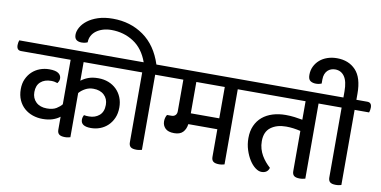

<svg xmlns="http://www.w3.org/2000/svg" viewBox="-112 -1118 2720 1369"><g transform="rotate(10 1248.0 -434.0)"><path d="M454 -539V-404Q477 -422 506.5 -433Q536 -444 578 -444Q618 -444 651.5 -431Q685 -418 709.5 -394Q734 -370 747.5 -337Q761 -304 761 -264Q761 -221 746.5 -188Q732 -155 708 -132Q684 -109 652.5 -97Q621 -85 586 -85Q513 -85 513 -133Q513 -144 516 -153Q519 -162 522 -167Q529 -165 540 -164.5Q551 -164 559 -164Q603 -164 633 -189.5Q663 -215 663 -266Q663 -310 634 -337Q605 -364 556 -364Q524 -364 497.5 -349.5Q471 -335 454 -315V5Q447 7 437 9Q427 11 415 11Q386 11 373 0.5Q360 -10 360 -33V-127Q339 -110 308 -99.5Q277 -89 235 -89Q198 -89 164 -100.5Q130 -112 103.5 -135Q77 -158 61.5 -192.5Q46 -227 46 -272Q46 -313 60.5 -345Q75 -377 99 -399.5Q123 -422 155 -434Q187 -446 223 -446Q269 -446 289 -431.5Q309 -417 309 -394Q309 -383 305 -374.5Q301 -366 296 -359Q284 -363 274 -365Q264 -367 250 -367Q202 -367 173.5 -341.5Q145 -316 145 -268Q145 -223 174 -195.5Q203 -168 253 -168Q296 -168 321.5 -184Q347 -200 360 -217V-539H1Q-31 -539 -31 -577Q-31 -585 -29.5 -594.5Q-28 -604 -25 -612H791Q823 -612 823 -575Q823 -567 821.5 -557Q820 -547 817 -539Z M972 -539V5Q964 7 954.5 9Q945 11 932 11Q903 11 890.5 0.5Q878 -10 878 -33V-539H794Q762 -539 762 -577Q762 -585 763.5 -594.5Q765 -604 768 -612H876Q842 -707 771 -753Q700 -799 610 -799Q577 -799 549.5 -790.5Q522 -782 501.5 -767Q481 -752 469.5 -730.5Q458 -709 458 -683Q452 -680 445 -678Q439 -676 431 -675Q423 -674 415 -674Q391 -674 377 -685Q363 -696 363 -722Q363 -747 378.5 -775Q394 -803 424.5 -826.5Q455 -850 500.5 -865Q546 -880 607 -880Q734 -880 829.5 -812.5Q925 -745 968 -612H1051Q1083 -612 1083 -575Q1083 -567 1081.5 -557Q1080 -547 1077 -539Z M1570 -539V5Q1562 7 1552.5 9Q1543 11 1531 11Q1502 11 1489 0.5Q1476 -10 1476 -33V-233H1266Q1261 -196 1240 -174Q1219 -152 1177 -152Q1133 -152 1112.5 -172.5Q1092 -193 1092 -223Q1092 -250 1105 -271H1137Q1155 -271 1165.5 -281.5Q1176 -292 1176 -311V-539H1055Q1023 -539 1023 -577Q1023 -585 1024.5 -594.5Q1026 -604 1029 -612H1649Q1681 -612 1681 -575Q1681 -567 1679.5 -557Q1678 -547 1675 -539ZM1270 -312H1476V-539H1270Z M2155 -539V5Q2147 7 2137.5 9Q2128 11 2115 11Q2086 11 2073.5 0.5Q2061 -10 2061 -33V-324Q2035 -330 2009.5 -333.5Q1984 -337 1956 -337Q1889 -337 1846 -305Q1803 -273 1803 -205Q1803 -175 1810.5 -149.5Q1818 -124 1830.5 -102.5Q1843 -81 1859 -62Q1875 -43 1893 -27Q1882 12 1838 12Q1817 12 1793.5 -5.5Q1770 -23 1750.5 -53.5Q1731 -84 1718 -124.5Q1705 -165 1705 -210Q1705 -261 1722.5 -300Q1740 -339 1771 -365Q1802 -391 1845 -404.5Q1888 -418 1939 -418Q1972 -418 2004 -414Q2036 -410 2061 -405V-539H1653Q1621 -539 1621 -577Q1621 -585 1622.5 -594.5Q1624 -604 1627 -612H2234Q2266 -612 2266 -575Q2266 -567 2264.5 -557Q2263 -547 2260 -539Z M2416 -539V5Q2408 7 2398.5 9Q2389 11 2376 11Q2347 11 2334.5 0.5Q2322 -10 2322 -33V-539H2238Q2206 -539 2206 -577Q2206 -585 2207.5 -594.5Q2209 -604 2212 -612H2322V-656Q2322 -729 2297.5 -764Q2273 -799 2230 -799Q2215 -799 2201 -794Q2187 -789 2176 -778.5Q2165 -768 2158.5 -751.5Q2152 -735 2152 -713V-683Q2146 -681 2140 -679Q2135 -677 2127.5 -676Q2120 -675 2112 -675Q2087 -675 2071 -686Q2055 -697 2055 -729Q2055 -763 2068.5 -790.5Q2082 -818 2105 -838Q2128 -858 2160 -869Q2192 -880 2229 -880Q2314 -880 2365 -826Q2416 -772 2416 -657V-612H2495Q2527 -612 2527 -575Q2527 -567 2525.5 -557Q2524 -547 2521 -539Z"/></g></svg>

Font: Baloo 2 Medium
Style: Regular
Weight: 500
Designer: Sarang Kulkarni and Ek Type
Foundry: Ek Type
Version: Version 1.640;hotconv 1.0.111;makeotfexe 2.5.65597; ttfautoh